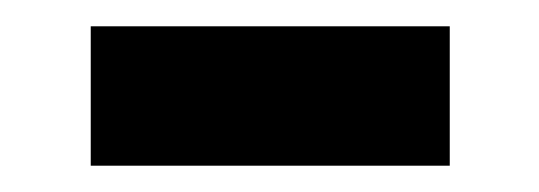

<svg xmlns="http://www.w3.org/2000/svg" viewBox="-20 -359 410 146"><path d="M49 -233V-339H322V-233Z"/></svg>

Font: Noto Sans SC
Style: Bold
Weight: 700
Designer: Ryoko NISHIZUKA  (kana, bopomofo & ideographs); Paul D. Hunt (Latin, Greek & Cyrillic); Sandoll Communications , Soo-you
Foundry: Adobe
Version: Version 2.004-H2;hotconv 1.0.118;makeotfexe 2.5.65603